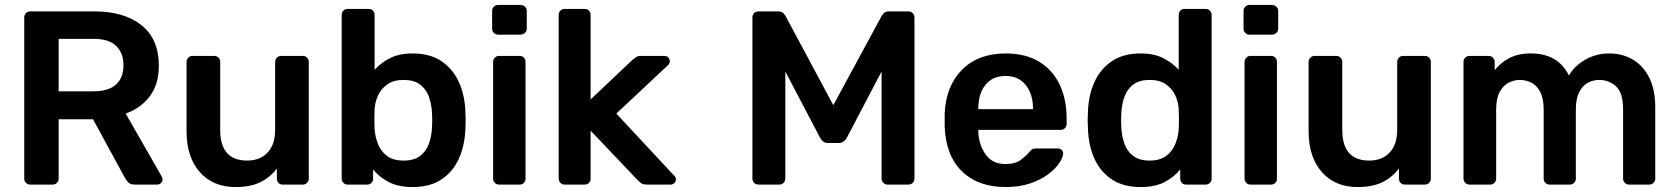

<svg xmlns="http://www.w3.org/2000/svg" viewBox="-20 -746 6771 776"><path d="M102 0Q92 0 85 -7Q78 -14 78 -24V-675Q78 -686 85 -693Q92 -700 102 -700H361Q482 -700 552 -644Q622 -588 622 -481Q622 -406 586 -357.5Q550 -309 488 -287L634 -32Q637 -26 637 -21Q637 -12 630.5 -6Q624 0 616 0H525Q507 0 498.5 -9Q490 -18 485 -27L356 -264H217V-24Q217 -14 210 -7Q203 0 193 0ZM217 -377H358Q419 -377 449 -404.5Q479 -432 479 -482Q479 -532 449.5 -560.5Q420 -589 358 -589H217Z M932 10Q841 10 787.5 -50.5Q734 -111 734 -215V-496Q734 -506 741 -513Q748 -520 758 -520H846Q856 -520 863 -513Q870 -506 870 -496V-221Q870 -97 979 -97Q1031 -97 1061.5 -129.5Q1092 -162 1092 -221V-496Q1092 -506 1099 -513Q1106 -520 1116 -520H1204Q1214 -520 1221 -513Q1228 -506 1228 -496V-24Q1228 -14 1221 -7Q1214 0 1204 0H1123Q1112 0 1105.5 -7Q1099 -14 1099 -24V-65Q1072 -29 1032 -9.5Q992 10 932 10Z M1648 10Q1590 10 1551.5 -10Q1513 -30 1488 -61V-24Q1488 -14 1481.5 -7Q1475 0 1464 0H1385Q1375 0 1368 -7Q1361 -14 1361 -24V-686Q1361 -696 1368 -703Q1375 -710 1385 -710H1470Q1481 -710 1487.5 -703Q1494 -696 1494 -686V-464Q1519 -492 1556.5 -511Q1594 -530 1648 -530Q1718 -530 1764.5 -498.5Q1811 -467 1835 -413.5Q1859 -360 1861 -293Q1863 -260 1861 -228Q1859 -159 1835 -105.5Q1811 -52 1764.5 -21Q1718 10 1648 10ZM1611 -97Q1653 -97 1677.5 -115.5Q1702 -134 1713 -164Q1724 -194 1726 -230Q1728 -260 1726 -290Q1724 -326 1713 -356Q1702 -386 1677.5 -404.5Q1653 -423 1611 -423Q1571 -423 1545.5 -405Q1520 -387 1507.5 -359.5Q1495 -332 1494 -302Q1492 -263 1494 -225Q1496 -194 1507.5 -164.5Q1519 -135 1544 -116Q1569 -97 1611 -97Z M1993 -606Q1983 -606 1976 -613Q1969 -620 1969 -630V-702Q1969 -712 1976 -719Q1983 -726 1993 -726H2084Q2094 -726 2101.5 -719Q2109 -712 2109 -702V-630Q2109 -620 2101.5 -613Q2094 -606 2084 -606ZM1997 0Q1987 0 1980 -7Q1973 -14 1973 -24V-496Q1973 -506 1980 -513Q1987 -520 1997 -520H2080Q2091 -520 2097.5 -513Q2104 -506 2104 -496V-24Q2104 -14 2097.5 -7Q2091 0 2080 0Z M2262 0Q2252 0 2245 -7Q2238 -14 2238 -24V-686Q2238 -696 2245 -703Q2252 -710 2262 -710H2343Q2354 -710 2360.5 -703Q2367 -696 2367 -686V-344L2535 -503Q2545 -511 2551.5 -515.5Q2558 -520 2572 -520H2665Q2675 -520 2681 -514Q2687 -508 2687 -498Q2687 -488 2677 -480L2471 -287L2702 -39Q2712 -30 2712 -22Q2712 -12 2705.5 -6Q2699 0 2690 0H2595Q2580 0 2573 -4.5Q2566 -9 2558 -17L2367 -218V-24Q2367 -14 2360.5 -7Q2354 0 2343 0Z M3046 0Q3035 0 3028 -7Q3021 -14 3021 -24V-675Q3021 -686 3028 -693Q3035 -700 3046 -700H3125Q3139 -700 3146 -692.5Q3153 -685 3155 -681L3348 -321L3543 -681Q3545 -685 3552 -692.5Q3559 -700 3573 -700H3651Q3662 -700 3669 -693Q3676 -686 3676 -675V-24Q3676 -14 3669 -7Q3662 0 3651 0H3567Q3557 0 3550 -7Q3543 -14 3543 -24V-457L3403 -190Q3398 -181 3390 -174.5Q3382 -168 3369 -168H3328Q3314 -168 3306.5 -174.5Q3299 -181 3294 -190L3154 -457V-24Q3154 -14 3147 -7Q3140 0 3130 0Z M4044 10Q3933 10 3867.5 -54Q3802 -118 3798 -236Q3798 -245 3798 -261Q3798 -277 3798 -286Q3803 -399 3868.5 -464.5Q3934 -530 4044 -530Q4125 -530 4180 -496.5Q4235 -463 4263 -403.5Q4291 -344 4291 -266V-245Q4291 -235 4284 -228Q4277 -221 4266 -221H3934V-213Q3936 -161 3963.5 -122Q3991 -83 4043 -83Q4085 -83 4107.5 -101Q4130 -119 4138 -129Q4147 -140 4152 -143Q4157 -146 4169 -146H4255Q4265 -146 4271 -140Q4277 -134 4277 -125Q4276 -109 4260.5 -86Q4245 -63 4215.5 -41Q4186 -19 4143 -4.5Q4100 10 4044 10ZM3934 -305H4155V-308Q4155 -366 4125.5 -402.5Q4096 -439 4044 -439Q3991 -439 3962.5 -402.5Q3934 -366 3934 -308Z M4590 10Q4520 10 4473.5 -21Q4427 -52 4403 -105.5Q4379 -159 4377 -228Q4375 -260 4377 -293Q4379 -360 4403 -413.5Q4427 -467 4473.5 -498.5Q4520 -530 4590 -530Q4644 -530 4681.5 -511Q4719 -492 4744 -464V-686Q4744 -696 4750.5 -703Q4757 -710 4768 -710H4853Q4863 -710 4870 -703Q4877 -696 4877 -686V-24Q4877 -14 4870 -7Q4863 0 4853 0H4774Q4763 0 4756.5 -7Q4750 -14 4750 -24V-61Q4725 -30 4686.5 -10Q4648 10 4590 10ZM4627 -97Q4668 -97 4693.5 -116Q4719 -135 4730.5 -164.5Q4742 -194 4744 -225Q4746 -263 4744 -302Q4743 -332 4730.5 -359.5Q4718 -387 4692.5 -405Q4667 -423 4627 -423Q4585 -423 4560.5 -404.5Q4536 -386 4525 -356Q4514 -326 4512 -290Q4510 -260 4512 -230Q4514 -194 4525 -164Q4536 -134 4560.5 -115.5Q4585 -97 4627 -97Z M5030 -606Q5020 -606 5013 -613Q5006 -620 5006 -630V-702Q5006 -712 5013 -719Q5020 -726 5030 -726H5121Q5131 -726 5138.5 -719Q5146 -712 5146 -702V-630Q5146 -620 5138.5 -613Q5131 -606 5121 -606ZM5034 0Q5024 0 5017 -7Q5010 -14 5010 -24V-496Q5010 -506 5017 -513Q5024 -520 5034 -520H5117Q5128 -520 5134.5 -513Q5141 -506 5141 -496V-24Q5141 -14 5134.5 -7Q5128 0 5117 0Z M5467 10Q5376 10 5322.5 -50.5Q5269 -111 5269 -215V-496Q5269 -506 5276 -513Q5283 -520 5293 -520H5381Q5391 -520 5398 -513Q5405 -506 5405 -496V-221Q5405 -97 5514 -97Q5566 -97 5596.5 -129.5Q5627 -162 5627 -221V-496Q5627 -506 5634 -513Q5641 -520 5651 -520H5739Q5749 -520 5756 -513Q5763 -506 5763 -496V-24Q5763 -14 5756 -7Q5749 0 5739 0H5658Q5647 0 5640.5 -7Q5634 -14 5634 -24V-65Q5607 -29 5567 -9.5Q5527 10 5467 10Z M5919 0Q5909 0 5902 -7Q5895 -14 5895 -24V-496Q5895 -506 5902 -513Q5909 -520 5919 -520H5997Q6007 -520 6014 -513Q6021 -506 6021 -496V-462Q6042 -490 6077 -509.5Q6112 -529 6162 -530Q6276 -532 6321 -441Q6344 -480 6387.5 -505Q6431 -530 6484 -530Q6536 -530 6578 -506Q6620 -482 6645 -433.5Q6670 -385 6670 -311V-24Q6670 -14 6663 -7Q6656 0 6646 0H6564Q6554 0 6547 -7Q6540 -14 6540 -24V-303Q6540 -371 6511.5 -397Q6483 -423 6443 -423Q6420 -423 6398.5 -412Q6377 -401 6363 -374.5Q6349 -348 6349 -303V-24Q6349 -14 6342 -7Q6335 0 6325 0H6243Q6233 0 6226 -7Q6219 -14 6219 -24V-303Q6219 -348 6205 -374.5Q6191 -401 6169 -412Q6147 -423 6122 -423Q6099 -423 6077 -411.5Q6055 -400 6041 -374Q6027 -348 6027 -303V-24Q6027 -14 6020 -7Q6013 0 6003 0Z"/></svg>

Font: Rubik Medium
Style: Regular
Weight: 500
Designer: Hubert and Fischer
Foundry: Hubert and Fischer
Version: Version 2.300; ttfautohint (v1.8.4.7-5d5b);gftools[0.9.30]